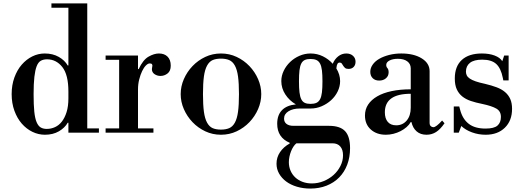

<svg xmlns="http://www.w3.org/2000/svg" viewBox="-20 -774 3052 1120"><path d="M557 0H379V-58H375Q358 -28 323.5 -8Q289 12 242 12Q204 12 169 -5Q134 -22 107 -53Q80 -84 64 -128Q48 -172 48 -225Q48 -278 64 -322Q80 -366 107 -397Q134 -428 168.5 -445Q203 -462 241 -462Q288 -462 323 -442Q358 -422 375 -392H379V-729H280V-754H489V-25H557ZM253 -22Q278 -22 301 -32.5Q324 -43 341 -65Q358 -87 368.5 -120.5Q379 -154 379 -200V-240Q379 -338 343.5 -383Q308 -428 254 -428Q233 -428 218 -419.5Q203 -411 194 -388Q185 -365 180.5 -325.5Q176 -286 176 -224Q176 -162 180 -123Q184 -84 193.5 -61.5Q203 -39 217.5 -30.5Q232 -22 253 -22Z M596 -450H785V-371H789Q814 -425 846.5 -443.5Q879 -462 907 -462Q939 -462 957.5 -443.5Q976 -425 976 -391Q976 -360 957.5 -345.5Q939 -331 916 -331Q897 -331 881.5 -341.5Q866 -352 866 -371Q866 -377 867.5 -381.5Q869 -386 869 -391Q869 -396 866 -400Q863 -404 853 -404Q843 -404 831 -392Q819 -380 809 -359Q799 -338 792 -310.5Q785 -283 785 -252V-25H875V0H596V-25H675V-425H596Z M1034 -225Q1034 -270 1052.5 -312.5Q1071 -355 1103 -388.5Q1135 -422 1177.5 -442Q1220 -462 1269 -462Q1318 -462 1360.5 -442Q1403 -422 1435 -388.5Q1467 -355 1485.5 -312.5Q1504 -270 1504 -225Q1504 -180 1485.5 -137.5Q1467 -95 1435 -61.5Q1403 -28 1360.5 -8Q1318 12 1269 12Q1220 12 1177.5 -8Q1135 -28 1103 -61.5Q1071 -95 1052.5 -137.5Q1034 -180 1034 -225ZM1164 -225Q1164 -162 1169.5 -122Q1175 -82 1188 -58.5Q1201 -35 1220.5 -26.5Q1240 -18 1269 -18Q1297 -18 1317 -26.5Q1337 -35 1350 -58.5Q1363 -82 1368.5 -122Q1374 -162 1374 -225Q1374 -288 1368.5 -328Q1363 -368 1350 -391.5Q1337 -415 1317 -423.5Q1297 -432 1269 -432Q1240 -432 1220.5 -423.5Q1201 -415 1188 -391.5Q1175 -368 1169.5 -328Q1164 -288 1164 -225Z M1790 326Q1748 326 1711.5 315Q1675 304 1649 284.5Q1623 265 1608 238.5Q1593 212 1593 181Q1593 144 1613.5 113.5Q1634 83 1670 63V59Q1597 28 1597 -52Q1597 -103 1625 -131.5Q1653 -160 1706 -165Q1668 -187 1644.5 -223Q1621 -259 1621 -301Q1621 -332 1635 -361Q1649 -390 1672.5 -412.5Q1696 -435 1727 -448.5Q1758 -462 1792 -462Q1830 -462 1863.5 -445.5Q1897 -429 1921 -402Q1932 -429 1953 -445.5Q1974 -462 2000 -462Q2024 -462 2039 -448.5Q2054 -435 2054 -414Q2054 -395 2043 -383.5Q2032 -372 2013 -372Q1999 -372 1992.5 -378Q1986 -384 1982 -390.5Q1978 -397 1974 -403Q1970 -409 1961 -409Q1953 -409 1948.5 -401.5Q1944 -394 1942 -375Q1964 -339 1964 -301Q1964 -270 1950 -241Q1936 -212 1912 -190Q1888 -168 1857 -154.5Q1826 -141 1792 -141H1729Q1689 -141 1663 -125Q1637 -109 1637 -82Q1637 -62 1651.5 -51Q1666 -40 1692 -40H1899Q1964 -40 1993 -9Q2022 22 2022 90Q2022 143 2005.5 186.5Q1989 230 1958.5 261Q1928 292 1885 309Q1842 326 1790 326ZM1799 296Q1835 296 1868 282.5Q1901 269 1926 246.5Q1951 224 1966 194Q1981 164 1981 132Q1981 99 1965 80.5Q1949 62 1920 62H1709Q1700 69 1692 81Q1684 93 1678 108Q1672 123 1668.5 139.5Q1665 156 1665 172Q1665 199 1675 222Q1685 245 1703 261.5Q1721 278 1745.5 287Q1770 296 1799 296ZM1791 -168Q1812 -168 1825.5 -174Q1839 -180 1847 -195Q1855 -210 1858 -235.5Q1861 -261 1861 -300Q1861 -338 1858 -363Q1855 -388 1847 -403Q1839 -418 1825.5 -424Q1812 -430 1791 -430Q1771 -430 1758 -424Q1745 -418 1737.5 -403.5Q1730 -389 1727 -364Q1724 -339 1724 -300Q1724 -261 1727 -235.5Q1730 -210 1737.5 -195Q1745 -180 1758 -174Q1771 -168 1791 -168Z M2231 12Q2177 12 2143 -18.5Q2109 -49 2109 -100Q2109 -136 2127.5 -164Q2146 -192 2180.5 -212Q2215 -232 2264.5 -242.5Q2314 -253 2376 -253V-375Q2376 -401 2356 -416Q2336 -431 2301 -431Q2271 -431 2252 -421Q2233 -411 2233 -395Q2233 -384 2240 -376.5Q2247 -369 2247 -352Q2247 -331 2231.5 -317.5Q2216 -304 2192 -304Q2168 -304 2154 -318Q2140 -332 2140 -355Q2140 -377 2154 -397Q2168 -417 2192.5 -431Q2217 -445 2250 -453.5Q2283 -462 2321 -462Q2394 -462 2440 -433.5Q2486 -405 2486 -359V-55Q2486 -45 2492.5 -38.5Q2499 -32 2508 -32Q2524 -32 2559 -71L2573 -55Q2549 -20 2524 -4Q2499 12 2468 12Q2433 12 2410.5 -7.5Q2388 -27 2380 -62H2376Q2367 -46 2351.5 -32.5Q2336 -19 2316.5 -9Q2297 1 2275 6.5Q2253 12 2231 12ZM2291 -43Q2329 -43 2352.5 -71Q2376 -99 2376 -146V-227Q2225 -227 2225 -119Q2225 -83 2242 -63Q2259 -43 2291 -43Z M2813 12Q2771 12 2733 -2Q2695 -16 2671 -39L2656 0H2627V-153H2659L2664 -134Q2678 -80 2714 -52Q2750 -24 2812 -24Q2862 -24 2882 -41.5Q2902 -59 2902 -92Q2902 -125 2875.5 -140.5Q2849 -156 2792 -168Q2756 -175 2726.5 -185Q2697 -195 2676.5 -211.5Q2656 -228 2644.5 -253Q2633 -278 2633 -316Q2633 -387 2674 -424.5Q2715 -462 2791 -462Q2834 -462 2865.5 -450Q2897 -438 2910 -417L2921 -450H2947V-305H2916L2913 -320Q2902 -376 2874.5 -401Q2847 -426 2793 -426Q2745 -426 2721.5 -407.5Q2698 -389 2698 -356Q2698 -344 2703 -334Q2708 -324 2720.5 -315.5Q2733 -307 2754.5 -299.5Q2776 -292 2809 -285Q2847 -276 2876.5 -265Q2906 -254 2926 -237Q2946 -220 2956.5 -196.5Q2967 -173 2967 -139Q2967 -70 2925 -29Q2883 12 2813 12Z"/></svg>

Font: Libre Bodoni
Style: Regular
Weight: 400
Designer: Pablo Impallari, Rodrigo Fuenzalida
Foundry: Pablo Impallari, Rodrigo Fuenzalida
Version: Version 1.001; ttfautohint (v1.5.65-e2d9)